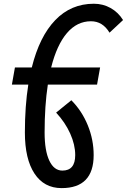

<svg xmlns="http://www.w3.org/2000/svg" viewBox="-20 -762 672 1017"><path d="M306.2 234.4Q213.4 234.4 162.6 157.2Q111.8 80.1 111.8 -60.1Q111.8 -199.7 129.9 -314H43L59.1 -404.8H148.4Q189 -568.4 272.5 -655.3Q356 -742.2 477.1 -742.2Q525.4 -742.2 565.9 -719.5Q606.4 -696.8 631.8 -655.8L560.1 -588.9Q523.9 -649.4 461.9 -649.4Q387.7 -649.4 334.2 -586.4Q280.8 -523.4 251 -404.8H510.3L494.1 -314H233.4Q216.3 -202.1 216.3 -60.1Q216.3 36.1 241.2 88.9Q266.1 141.6 310.5 141.6Q378.4 141.6 378.4 59.6Q378.4 4.4 351.8 -54.7Q325.2 -113.8 277.3 -165.5L357.9 -231Q414.1 -174.3 445.1 -98.1Q476.1 -22 476.1 59.6Q476.1 234.4 306.2 234.4Z"/></svg>

Font: Cascadia Mono
Style: Italic
Weight: 400
Italic angle: -10°
Monospace: yes
Designer: Aaron Bell
Foundry: Saja Typeworks
Version: Version 2404.023; ttfautohint (v1.8.4)